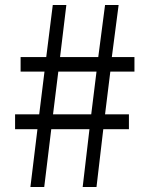

<svg xmlns="http://www.w3.org/2000/svg" viewBox="-20 -744 589 764"><path d="M101 0H156L184 -230H336L309 0H364L391 -230H493V-289H398L419 -459H515V-517H425L452 -724H398L371 -517H219L244 -724H190L164 -517H62V-459H157L136 -289H40V-230H129ZM191 -289 212 -459H364L343 -289Z"/></svg>

Font: Genne Gothic Normal
Style: Regular
Weight: 350
Designer: Ryoko NISHIZUKA (kana & ideographs); Paul D. Hunt (Latin, Greek & Cyrillic); Wenlong ZHANG (bopomofo); Sandoll Communica
Foundry: Adobe Systems Incorporated
Version: Version 1.004;PS 1.004;hotconv 16.6.51;makeotf.lib2.5.65220